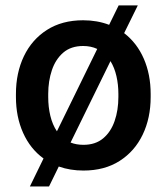

<svg xmlns="http://www.w3.org/2000/svg" viewBox="-20 -612 605 700"><path d="M38.1 -258.3V-269.5Q38.1 -346.2 67.1 -407Q96.2 -467.8 151.1 -502.9Q206.1 -538.1 283.2 -538.1Q334.5 -538.1 377.9 -521.5L412.6 -592.3H482.4L432.6 -491.2Q479.5 -455.1 504.4 -397.7Q529.3 -340.3 529.3 -269.5V-258.3Q529.3 -181.6 500.2 -121.1Q471.2 -60.5 416.3 -25.4Q361.3 9.8 284.2 9.8Q235.8 9.8 194.3 -4.9L158.7 67.9H88.9L138.7 -34.2Q90.3 -69.3 64.2 -127.7Q38.1 -186 38.1 -258.3ZM155.8 -269.5V-258.3Q155.8 -221.7 163.6 -189.5Q171.4 -157.2 187.5 -133.3L334.5 -433.6Q311.5 -444.3 283.2 -444.3Q238.8 -444.3 210.7 -420.2Q182.6 -396 169.2 -356.2Q155.8 -316.4 155.8 -269.5ZM411.6 -269.5Q411.6 -303.7 404.5 -334.5Q397.5 -365.2 382.8 -389.2L237.3 -92.3Q258.3 -84 284.2 -84Q328.1 -84 356.2 -107.7Q384.3 -131.3 397.9 -170.9Q411.6 -210.4 411.6 -258.3Z"/></svg>

Font: Vazirmatn RD Medium
Style: Regular
Weight: 500
Designer: Saber Rastikerdar
Foundry: Saber Rastikerdar
Version: Version 33.003